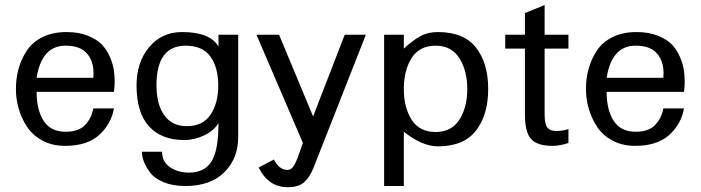

<svg xmlns="http://www.w3.org/2000/svg" viewBox="-20 -574 2813 771"><path d="M354.5 -261.7Q355.5 -268.6 355.5 -281.2Q355.5 -329.1 328.6 -359.9Q301.8 -390.6 243.2 -390.6Q147.5 -390.6 127 -261.7ZM437.5 -138.7Q426.8 -76.2 378.4 -32.2Q330.1 11.7 241.2 11.7Q189.5 11.7 149.9 -9.8Q110.4 -31.2 87.9 -65.9Q65.4 -100.6 54.7 -138.7Q43.9 -176.8 43.9 -216.8Q43.9 -259.8 54.7 -298.3Q65.4 -336.9 87.9 -371.1Q110.4 -405.3 151.4 -425.3Q192.4 -445.3 247.1 -445.3Q295.9 -445.3 332.5 -430.7Q369.1 -416 389.2 -395Q409.2 -374 421.4 -345.2Q433.6 -316.4 437 -293.5Q440.4 -270.5 440.4 -246.1Q440.4 -223.6 437.5 -205.1H127Q127 -132.8 155.3 -88.9Q183.6 -44.9 243.2 -44.9Q296.9 -44.9 322.8 -73.2Q348.6 -101.6 354.5 -138.7Z M856.4 -229.5Q856.4 -303.7 824.7 -347.2Q793 -390.6 725.6 -390.6Q608.4 -390.6 608.4 -231.4Q608.4 -155.3 639.6 -111.3Q670.9 -67.4 730.5 -67.4Q794.9 -67.4 825.7 -113.8Q856.4 -160.2 856.4 -229.5ZM936.5 -24.4Q936.5 62.5 880.9 117.7Q825.2 172.9 724.6 172.9Q673.8 172.9 637.2 157.7Q600.6 142.6 583 119.1Q565.4 95.7 557.6 74.7Q549.8 53.7 549.8 35.2H630.9Q630.9 76.2 663.1 97.7Q695.3 119.1 739.3 119.1Q800.8 119.1 829.1 74.7Q857.4 30.3 857.4 -80.1Q839.8 -49.8 800.8 -30.8Q761.7 -11.7 719.7 -11.7Q628.9 -11.7 578.6 -66.4Q528.3 -121.1 528.3 -231.4Q528.3 -324.2 579.1 -384.8Q629.9 -445.3 710.9 -445.3Q824.2 -445.3 857.4 -386.7V-434.6H936.5Z M1449.2 -434.6 1240.2 96.7Q1224.6 136.7 1202.1 157.2Q1179.7 177.7 1135.7 177.7Q1057.6 177.7 1018.6 98.6L1080.1 66.4Q1100.6 108.4 1134.8 108.4Q1148.4 108.4 1158.2 94.2Q1168 80.1 1178.7 49.8L1196.3 0L1009.8 -434.6H1100.6L1237.3 -106.4L1364.3 -434.6Z M1856.4 -216.8Q1856.4 -290 1824.7 -340.3Q1793 -390.6 1729.5 -390.6Q1664.1 -390.6 1632.8 -340.8Q1601.6 -291 1601.6 -216.8Q1601.6 -142.6 1632.8 -93.3Q1664.1 -43.9 1729.5 -43.9Q1793 -43.9 1824.7 -93.3Q1856.4 -142.6 1856.4 -216.8ZM1738.3 13.7Q1675.8 13.7 1601.6 -44.9V172.9H1522.5V-434.6H1601.6V-378.9Q1637.7 -412.1 1668 -428.7Q1698.2 -445.3 1738.3 -445.3Q1842.8 -445.3 1891.6 -382.8Q1940.4 -320.3 1940.4 -216.8Q1940.4 -113.3 1891.6 -49.8Q1842.8 13.7 1738.3 13.7Z M2262.7 0Q2228.5 11.7 2198.2 11.7Q2137.7 11.7 2112.8 -15.6Q2087.9 -43 2087.9 -114.3V-378.9H2008.8V-434.6H2087.9V-521.5L2167 -553.7V-434.6H2262.7V-378.9H2167V-114.3Q2167 -75.2 2178.2 -61.5Q2189.5 -47.9 2213.9 -47.9Q2239.3 -47.9 2262.7 -55.7Z M2643.6 -261.7Q2644.5 -268.6 2644.5 -281.2Q2644.5 -329.1 2617.7 -359.9Q2590.8 -390.6 2532.2 -390.6Q2436.5 -390.6 2416 -261.7ZM2726.6 -138.7Q2715.8 -76.2 2667.5 -32.2Q2619.1 11.7 2530.3 11.7Q2478.5 11.7 2439 -9.8Q2399.4 -31.2 2377 -65.9Q2354.5 -100.6 2343.8 -138.7Q2333 -176.8 2333 -216.8Q2333 -259.8 2343.8 -298.3Q2354.5 -336.9 2377 -371.1Q2399.4 -405.3 2440.4 -425.3Q2481.4 -445.3 2536.1 -445.3Q2585 -445.3 2621.6 -430.7Q2658.2 -416 2678.2 -395Q2698.2 -374 2710.4 -345.2Q2722.7 -316.4 2726.1 -293.5Q2729.5 -270.5 2729.5 -246.1Q2729.5 -223.6 2726.6 -205.1H2416Q2416 -132.8 2444.3 -88.9Q2472.7 -44.9 2532.2 -44.9Q2585.9 -44.9 2611.8 -73.2Q2637.7 -101.6 2643.6 -138.7Z"/></svg>

Font: Padauk
Style: Regular
Weight: 400
Designer: Debbi Hosken
Foundry: SIL
Version: Version 3.003; ttfautohint (v1.8.2) -l 8 -r 50 -G 200 -x 14 